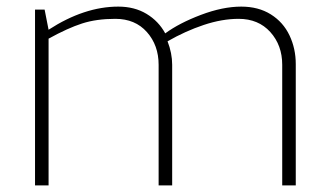

<svg xmlns="http://www.w3.org/2000/svg" viewBox="-20 -561 998 581"><path d="M86 -532H115L127 -471Q235 -541 338 -541Q387 -541 423.5 -519Q460 -497 480 -460Q522 -491 588 -516Q654 -541 710 -541Q762 -541 799.5 -517.5Q837 -494 856 -454Q875 -414 875 -367V0H834V-365Q834 -424 798 -464Q762 -504 702 -504Q652 -504 596.5 -485.5Q541 -467 487 -436Q501 -400 501 -365V0H460V-365Q460 -424 424.5 -464Q389 -504 329 -504Q272 -504 228.5 -490Q185 -476 127 -444V0H86Z"/></svg>

Font: Exo ExtraLight
Style: Regular
Weight: 275
Designer: Natanael Gama
Foundry: Natanael Gama
Version: Version 1.500; ttfautohint (v1.6)